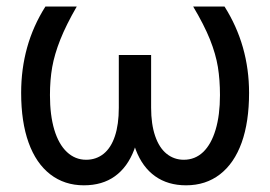

<svg xmlns="http://www.w3.org/2000/svg" viewBox="-20 -550 815 580"><path d="M130.9 -262.7Q130.9 -202.1 144 -158.2Q157.2 -114.3 182.1 -90.8Q207 -67.4 240.2 -67.4Q270.5 -67.4 293 -85.4Q315.4 -103.5 327.1 -138.7Q338.9 -173.8 338.9 -224.6V-383.8H405.3V-225.6Q405.3 -150.4 385.3 -97.7Q365.2 -44.9 327.1 -17.6Q289.1 9.8 233.4 9.8Q174.8 9.8 131.8 -23.4Q88.9 -56.6 66.4 -119.1Q43.9 -181.6 43.9 -269.5Q43.9 -341.8 62 -406.7Q80.1 -471.7 117.2 -530.3H211.9Q179.7 -474.6 162.1 -430.2Q144.5 -385.7 137.7 -347.2Q130.9 -308.6 130.9 -262.7ZM732.4 -269.5Q732.4 -181.6 710 -119.1Q687.5 -56.6 644.5 -23.4Q601.6 9.8 542 9.8Q487.3 9.8 448.7 -17.6Q410.2 -44.9 390.1 -97.7Q370.1 -150.4 370.1 -225.6V-383.8H436.5V-224.6Q436.5 -174.8 448.7 -139.2Q460.9 -103.5 483.4 -85.4Q505.9 -67.4 535.2 -67.4Q569.3 -67.4 593.8 -90.8Q618.2 -114.3 631.3 -158.2Q644.5 -202.1 644.5 -262.7Q644.5 -308.6 638.2 -347.7Q631.8 -386.7 614.3 -430.7Q596.7 -474.6 563.5 -530.3H658.2Q695.3 -471.7 713.9 -406.2Q732.4 -340.8 732.4 -269.5Z"/></svg>

Font: Pretendard JP Variable
Style: Regular
Weight: 400
Designer: Base glyphs from Inter by Rasmus Andersson; Hangul glyphs from Noto Sans CJK(Source Han Sans) by Jang Soo-young and Kang
Foundry: Kil Hyung-jin
Version: Version 1.307;Glyphs 3.2 (3192)